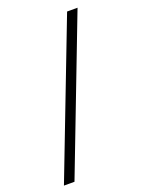

<svg xmlns="http://www.w3.org/2000/svg" viewBox="-146 -781 688 912"><g transform="rotate(-20 198.5 -325.0)"><path d="M67.9 61H14.6L311.5 -710.9H364.3Z"/></g></svg>

Font: Vazir Thin FD-UI
Style: Thin-FD-UI
Weight: 100
Designer: Saber Rastikerdar
Foundry: Saber Rastikerdar
Version: Version 30.1.0